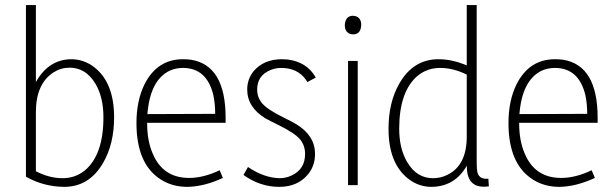

<svg xmlns="http://www.w3.org/2000/svg" viewBox="-20 -728 2400 755"><path d="M428.7 -266.6Q428.7 -402.3 351.6 -462.9Q310.5 -495.1 259.8 -495.1Q170.9 -494.1 121.1 -405.3V-708H82V-33.2Q150.4 5.9 232.4 6.8Q331.1 6.8 385.7 -87.9Q428.7 -162.1 428.7 -266.6ZM121.1 -54.7V-287.1Q121.1 -398.4 190.4 -443.4Q219.7 -461.9 253.9 -461.9Q317.4 -461.9 355.5 -398.4Q386.7 -345.7 386.7 -266.6Q386.7 -119.1 313.5 -57.6Q275.4 -27.3 226.6 -27.3Q172.9 -27.3 121.1 -54.7Z M856.4 -28.3 843.8 -58.6Q780.3 -28.3 723.6 -28.3Q620.1 -28.3 580.1 -125Q558.6 -174.8 558.6 -243.2V-245.1H867.2V-264.6Q867.2 -471.7 730.5 -493.2Q714.8 -495.1 699.2 -495.1Q598.6 -495.1 548.8 -397.5Q516.6 -333 516.6 -244.1Q516.6 -82 613.3 -21.5Q658.2 6.8 716.8 6.8Q782.2 5.9 856.4 -28.3ZM699.2 -460.9Q793.9 -460.9 819.3 -352.5Q826.2 -318.4 826.2 -280.3L559.6 -279.3Q570.3 -413.1 647.5 -450.2Q671.9 -460.9 699.2 -460.9Z M1218.8 -123Q1218.8 -194.3 1145.5 -239.3Q1129.9 -249 1095.7 -265.6Q1028.3 -298.8 1008.8 -324.2Q991.2 -346.7 991.2 -376Q991.2 -431.6 1044.9 -453.1Q1064.5 -460.9 1085.9 -460.9Q1149.4 -460.9 1182.6 -415Q1185.5 -410.2 1188.5 -405.3L1221.7 -422.9Q1187.5 -484.4 1110.4 -494.1Q1099.6 -495.1 1088.9 -495.1Q1016.6 -495.1 976.6 -447.3Q952.1 -416 952.1 -376Q952.1 -306.6 1023.4 -262.7Q1039.1 -253.9 1073.2 -237.3Q1140.6 -204.1 1161.1 -178.7Q1179.7 -154.3 1179.7 -123Q1179.7 -62.5 1127 -38.1Q1104.5 -27.3 1080.1 -27.3Q1018.6 -28.3 955.1 -71.3L937.5 -40Q1002.9 6.8 1078.1 6.8Q1151.4 6.8 1192.4 -43.9Q1218.8 -77.1 1218.8 -123Z M1386.7 0V-488.3H1348.6V0ZM1400.4 -629.9Q1400.4 -659.2 1376 -665Q1372.1 -666 1368.2 -666Q1342.8 -666 1336.9 -638.7Q1335.9 -633.8 1335.9 -629.9Q1335.9 -599.6 1360.4 -593.8Q1364.3 -592.8 1368.2 -592.8Q1394.5 -592.8 1399.4 -620.1Q1400.4 -626 1400.4 -629.9Z M1682.6 -27.3Q1618.2 -27.3 1581.1 -90.8Q1549.8 -143.6 1549.8 -221.7Q1549.8 -369.1 1623 -430.7Q1661.1 -460.9 1710 -460.9Q1762.7 -460.9 1815.4 -434.6V-191.4Q1815.4 -78.1 1740.2 -41Q1713.9 -27.3 1682.6 -27.3ZM1815.4 -708V-470.7Q1758.8 -495.1 1704.1 -495.1Q1605.5 -495.1 1550.8 -400.4Q1507.8 -326.2 1507.8 -221.7Q1507.8 -85.9 1585 -25.4Q1626 6.8 1676.8 6.8Q1768.6 5.9 1815.4 -76.2Q1815.4 2 1875 5.9Q1887.7 6.8 1902.3 4.9L1900.4 -25.4Q1865.2 -21.5 1857.4 -49.8Q1854.5 -63.5 1854.5 -86.9V-708Z M2319.3 -28.3 2306.6 -58.6Q2243.2 -28.3 2186.5 -28.3Q2083 -28.3 2043 -125Q2021.5 -174.8 2021.5 -243.2V-245.1H2330.1V-264.6Q2330.1 -471.7 2193.4 -493.2Q2177.7 -495.1 2162.1 -495.1Q2061.5 -495.1 2011.7 -397.5Q1979.5 -333 1979.5 -244.1Q1979.5 -82 2076.2 -21.5Q2121.1 6.8 2179.7 6.8Q2245.1 5.9 2319.3 -28.3ZM2162.1 -460.9Q2256.8 -460.9 2282.2 -352.5Q2289.1 -318.4 2289.1 -280.3L2022.5 -279.3Q2033.2 -413.1 2110.4 -450.2Q2134.8 -460.9 2162.1 -460.9Z"/></svg>

Font: Yaldevi Colombo ExtraLight
Style: Regular
Weight: 275
Designer: Sol Matas, Denzil Rajitha, Kosala Senevirathne and Pathum Egodawatta
Foundry: Mooniak
Version: Version 1.020 ; ttfautohint (v1.6)